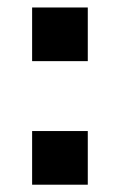

<svg xmlns="http://www.w3.org/2000/svg" viewBox="-20 -506 328 526"><path d="M68 -147H220.5V0H68ZM68 -485.5H220.5V-338.5H68Z"/></svg>

Font: Hepta Slab SemiBold
Style: Regular
Weight: 600
Designer: Michael LaGattuta
Foundry: Michael LaGattuta
Version: Version 1.102